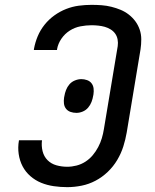

<svg xmlns="http://www.w3.org/2000/svg" viewBox="-20 -763 640 791"><path d="M257 8Q229 8 201.5 4Q174 0 149.5 -10Q125 -20 105 -37.5Q85 -55 73 -78Q61 -101 57 -128.5Q53 -156 58 -184Q58 -184 58 -184.5Q58 -185 58 -185H153Q153 -185 153 -185Q153 -185 153 -185Q150 -162 155.5 -140Q161 -118 176 -103Q191 -88 212.5 -82Q234 -76 257 -76Q276 -76 295.5 -81Q315 -86 332 -97Q349 -108 362 -123.5Q375 -139 384.5 -157Q394 -175 399.5 -193.5Q405 -212 408 -231L465 -573Q467 -587 464.5 -600.5Q462 -614 454.5 -624.5Q447 -635 435.5 -642Q424 -649 411.5 -652.5Q399 -656 385 -657.5Q371 -659 357 -659Q335 -659 311.5 -654.5Q288 -650 267.5 -637Q247 -624 233 -603.5Q219 -583 215 -560Q215 -559 215 -558.5Q215 -558 215 -557H119Q120 -558 120 -559.5Q120 -561 120 -562Q125 -589 135.5 -614Q146 -639 163.5 -661Q181 -683 204 -699.5Q227 -716 252.5 -726Q278 -736 304.5 -739.5Q331 -743 357 -743Q378 -743 398.5 -741.5Q419 -740 439 -735Q459 -730 477 -722.5Q495 -715 510.5 -703Q526 -691 537.5 -675.5Q549 -660 555.5 -641Q562 -622 562 -601Q562 -580 559 -560L502 -217Q497 -188 488 -159.5Q479 -131 463 -104Q447 -77 424 -55Q401 -33 373.5 -18.5Q346 -4 316 2Q286 8 257 8ZM295 -298Q282 -298 270.5 -302Q259 -306 252 -315Q245 -324 243.5 -336Q242 -348 244 -361L245 -366Q247 -379 252 -392Q257 -405 266 -415.5Q275 -426 288.5 -431.5Q302 -437 315 -437Q327 -437 338.5 -433Q350 -429 357 -420Q364 -411 365.5 -399Q367 -387 365 -374L364 -369Q362 -356 357 -343Q352 -330 343 -319.5Q334 -309 321 -303.5Q308 -298 295 -298Z"/></svg>

Font: Iosevka Curly Medium Extended
Style: Italic
Weight: 500
Width: 7
Italic angle: -9°
Monospace: yes
Designer: Belleve Invis
Foundry: Belleve Invis
Version: Version 11.1.0; ttfautohint (v1.8.3)